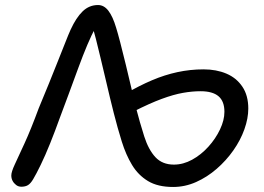

<svg xmlns="http://www.w3.org/2000/svg" viewBox="-20 -732 1049 764"><path d="M669 12Q608 12 569 -11.5Q530 -35 505.5 -75.5Q481 -116 464.5 -169Q448 -222 433 -281Q426 -307 417.5 -343.5Q409 -380 399 -422Q389 -464 379.5 -504Q370 -544 361.5 -577.5Q353 -611 346 -631L360 -621Q345 -595 327.5 -553.5Q310 -512 291.5 -461.5Q273 -411 254 -359.5Q235 -308 218 -263Q199 -210 179.5 -161.5Q160 -113 142 -76Q124 -39 112 -19Q102 -2 91.5 4.5Q81 11 65 11Q53 11 44 4Q35 -3 30 -12.5Q25 -22 25 -34Q25 -48 39 -78Q53 -108 78 -162.5Q103 -217 134 -301Q156 -353 175 -400.5Q194 -448 210.5 -489Q227 -530 239.5 -562Q252 -594 261 -614Q283 -662 309 -687Q335 -712 370 -712Q394 -712 411.5 -689Q429 -666 442 -622Q448 -603 458.5 -563Q469 -523 480.5 -475Q492 -427 502.5 -382.5Q513 -338 519 -311Q537 -242 554 -189Q571 -136 598.5 -106.5Q626 -77 672 -77Q709 -77 744.5 -96.5Q780 -116 809 -148Q838 -180 855.5 -217Q873 -254 873 -287Q873 -329 849.5 -349Q826 -369 778 -369Q745 -369 708 -362.5Q671 -356 623.5 -338.5Q576 -321 511 -288L479 -359Q534 -391 584.5 -412.5Q635 -434 686 -445Q737 -456 790 -456Q841 -456 881 -439Q921 -422 944.5 -387Q968 -352 968 -300Q968 -261 952.5 -217.5Q937 -174 908.5 -133.5Q880 -93 842 -60Q804 -27 760 -7.5Q716 12 669 12Z"/></svg>

Font: Shantell Sans Light
Style: Regular
Weight: 400
Version: Version 1.011;[c5ecc13dd]